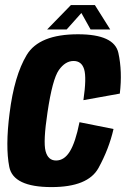

<svg xmlns="http://www.w3.org/2000/svg" viewBox="-20 -738 507 762"><path d="M184.5 4.5Q329 4.5 370.8 -71.2Q412.5 -147 430.5 -226L295.5 -253Q279.5 -173 257.2 -137Q235 -101 202.5 -101Q170.5 -101 160.8 -138.5Q151 -176 168.5 -292Q188 -423.5 213.5 -459.8Q239 -496 272 -496Q304 -496 314 -462.8Q324 -429.5 311 -340.5L455.5 -366.5Q466 -454 449.8 -528Q433.5 -602 289.5 -602Q135.5 -602 86 -519.8Q36.5 -437.5 18 -288.5Q1 -156 16.8 -75.8Q32.5 4.5 184.5 4.5ZM167 -621H244.5L303 -686.5L339.5 -621H417.5L356.5 -718H261.5Z"/></svg>

Font: Anybody Condensed
Style: Bold Italic
Weight: 700
Width: 3
Italic angle: -10°
Version: Version 1.113;gftools[0.9.25]